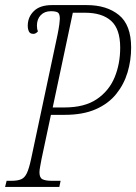

<svg xmlns="http://www.w3.org/2000/svg" viewBox="-28 -734 535 754"><path d="M-8 0 -2 -24H18Q41 -24 55 -30Q69 -36 77.5 -54Q86 -72 94 -109L198 -598Q203 -623 205 -638.5Q207 -654 207 -660Q207 -680 199 -685Q191 -690 172 -690Q147 -690 132 -674.5Q117 -659 117 -633Q117 -620 121 -611Q113 -601 103 -601Q90 -601 85.5 -610.5Q81 -620 81 -633Q81 -667 105 -690.5Q129 -714 176 -714H313Q391 -714 439 -675Q487 -636 487 -547Q487 -497 473 -450Q459 -403 428.5 -365Q398 -327 348 -305Q298 -283 226 -283H172L135 -109Q132 -92 129.5 -79Q127 -66 127 -57Q127 -36 139 -30Q151 -24 175 -24H210L205 0ZM225 -312Q304 -312 352 -344.5Q400 -377 422 -430Q444 -483 444 -547Q444 -620 408.5 -652Q373 -684 306 -684H258L179 -312Z"/></svg>

Font: Noto Serif ExtraCondensed ExtraLight
Style: Italic
Weight: 200
Width: 2
Italic angle: -12°
Designer: Monotype Design Team
Foundry: Monotype Imaging Inc.
Version: Version 2.014; ttfautohint (v1.8.4.7-5d5b)